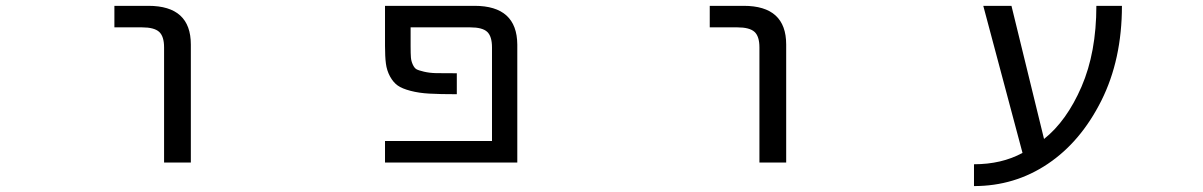

<svg xmlns="http://www.w3.org/2000/svg" viewBox="-20 -544 4040 645"><path d="M364.3 -452.1V-524.4H478.5Q621.1 -524.4 621.1 -394.5V2H531.2V-384.8Q531.2 -421.9 514.6 -437Q498 -452.1 457 -452.1Z M1574.2 -524.4Q1716.8 -524.4 1717.8 -394.5V2H1273.4V-70.3H1632.8V-384.8Q1632.8 -421.9 1616.7 -437Q1600.6 -452.1 1559.6 -452.1H1359.4V-389.6Q1359.4 -363.3 1360.4 -351.1Q1361.3 -338.9 1366.7 -327.1Q1372.1 -315.4 1378.9 -311.5Q1385.7 -307.6 1404.3 -303.2Q1422.9 -298.8 1445.3 -298.3Q1467.8 -297.9 1514.6 -297.9V-227.5Q1457 -227.5 1422.4 -229.5Q1387.7 -231.4 1359.4 -238.8Q1331.1 -246.1 1315.9 -256.8Q1300.8 -267.6 1290 -287.6Q1279.3 -307.6 1276.4 -330.6Q1273.4 -353.5 1273.4 -389.6V-524.4Z M2364.3 -452.1V-524.4H2478.5Q2621.1 -524.4 2621.1 -394.5V2H2531.2V-384.8Q2531.2 -421.9 2514.6 -437Q2498 -452.1 2457 -452.1Z M3487.3 -77.1Q3563.5 -137.7 3613.3 -252.9Q3663.1 -368.2 3663.1 -524.4H3749Q3749 -343.8 3679.7 -205.6Q3610.4 -67.4 3499.5 6.8Q3388.7 81.1 3252 81.1V7.8Q3344.7 7.8 3415 -30.3L3283.2 -524.4H3377.9Z"/></svg>

Font: Gen Shin Gothic Monospace Regular
Style: Regular
Weight: 400
Designer: [Source Han Sans]
Ryoko NISHIZUKA  (kana & ideographs); Paul D. Hunt (Latin, Greek & Cyrillic); Wenlong ZHANG  (bopomofo
Version: Version 1.002.20150607